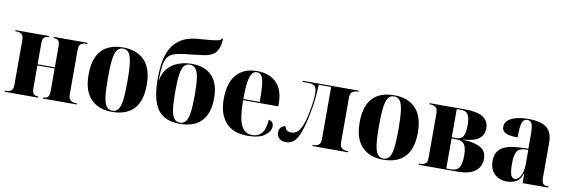

<svg xmlns="http://www.w3.org/2000/svg" viewBox="-55 -1203 4878 1644"><g transform="rotate(10 2384.0 -381.0)"><path d="M15 0V-10H26Q52 -10 69.5 -22Q87 -34 87 -75V-462Q87 -501 69.5 -513.5Q52 -526 26 -526H15V-536H306V-526H302Q279 -526 265.5 -513.5Q252 -501 252 -461V-281H402V-462Q402 -501 388.5 -513.5Q375 -526 352 -526H348V-536H641V-526H630Q604 -526 586 -513.5Q568 -501 568 -461V-75Q568 -37 586 -23.5Q604 -10 630 -10H641V0H348V-10H352Q375 -10 388.5 -22.5Q402 -35 402 -75V-271H252V-75Q252 -34 266 -22Q280 -10 303 -10H306V0Z M948 10Q831 10 764 -59.5Q697 -129 697 -270Q697 -550 951 -550Q1069 -550 1136 -480.5Q1203 -411 1203 -270Q1203 -129 1138.5 -59.5Q1074 10 948 10ZM950 0Q982 0 1001 -24.5Q1020 -49 1027.5 -108Q1035 -167 1035 -270Q1035 -373 1027 -432Q1019 -491 1000.5 -515.5Q982 -540 949 -540Q918 -540 899.5 -515.5Q881 -491 873 -432Q865 -373 865 -270Q865 -167 873 -108Q881 -49 899.5 -24.5Q918 0 950 0Z M1537 10Q1405 10 1345.5 -72.5Q1286 -155 1286 -342Q1286 -416 1297 -483.5Q1308 -551 1337.5 -604Q1367 -657 1420.5 -691Q1474 -725 1560 -733Q1614 -737 1660.5 -741Q1707 -745 1736 -751.5Q1765 -758 1768 -772H1778Q1775 -713 1759.5 -679.5Q1744 -646 1715 -629Q1686 -612 1643.5 -605.5Q1601 -599 1546 -593Q1480 -587 1436 -579.5Q1392 -572 1365 -557.5Q1338 -543 1323.5 -515.5Q1309 -488 1303.5 -442.5Q1298 -397 1297 -327H1299Q1312 -398 1351.5 -438.5Q1391 -479 1444.5 -496.5Q1498 -514 1554 -514Q1667 -514 1729 -449.5Q1791 -385 1791 -256Q1791 -129 1728.5 -59.5Q1666 10 1537 10ZM1538 0Q1570 0 1588.5 -24Q1607 -48 1615 -103.5Q1623 -159 1623 -254Q1623 -348 1615 -403Q1607 -458 1588.5 -481Q1570 -504 1537 -504Q1506 -504 1487.5 -481Q1469 -458 1461 -403.5Q1453 -349 1453 -254Q1453 -158 1461 -102.5Q1469 -47 1487.5 -23.5Q1506 0 1538 0Z M2129 10Q2001 10 1937 -62.5Q1873 -135 1873 -265Q1873 -406 1936 -478Q1999 -550 2115 -550Q2222 -550 2283 -488.5Q2344 -427 2344 -308V-284H2038Q2039 -131 2069 -67Q2099 -3 2167 -3Q2217 -3 2247.5 -37.5Q2278 -72 2284 -157Q2326 -148 2326 -108Q2326 -62 2276.5 -26Q2227 10 2129 10ZM2181 -294Q2181 -388 2175.5 -441.5Q2170 -495 2155.5 -517.5Q2141 -540 2114 -540Q2088 -540 2071.5 -517.5Q2055 -495 2047 -441.5Q2039 -388 2038 -294Z M2462 7Q2425 7 2403 -12Q2381 -31 2381 -65Q2381 -96 2399 -111Q2417 -126 2435 -127Q2442 -83 2490 -83Q2537 -83 2563.5 -124Q2590 -165 2607 -239Q2614 -267 2621 -306.5Q2628 -346 2632 -383.5Q2636 -421 2636 -446Q2636 -497 2617.5 -511.5Q2599 -526 2564 -526H2513V-536H2999V-526H2991Q2967 -526 2947 -514Q2927 -502 2927 -461V-75Q2927 -34 2947 -22Q2967 -10 2990 -10H2999V0H2691V-10H2702Q2724 -10 2742.5 -22Q2761 -34 2761 -75V-526H2653Q2649 -412 2633.5 -319Q2618 -226 2597 -154Q2571 -63 2539.5 -28Q2508 7 2462 7Z M3305 10Q3188 10 3121 -59.5Q3054 -129 3054 -270Q3054 -550 3308 -550Q3426 -550 3493 -480.5Q3560 -411 3560 -270Q3560 -129 3495.5 -59.5Q3431 10 3305 10ZM3307 0Q3339 0 3358 -24.5Q3377 -49 3384.5 -108Q3392 -167 3392 -270Q3392 -373 3384 -432Q3376 -491 3357.5 -515.5Q3339 -540 3306 -540Q3275 -540 3256.5 -515.5Q3238 -491 3230 -432Q3222 -373 3222 -270Q3222 -167 3230 -108Q3238 -49 3256.5 -24.5Q3275 0 3307 0Z M3615 0V-10H3626Q3651 -10 3669.5 -21.5Q3688 -33 3688 -75V-461Q3688 -500 3669 -513Q3650 -526 3626 -526H3615V-536H3926Q4033 -536 4082 -503Q4131 -470 4131 -408Q4131 -349 4089 -317Q4047 -285 3954 -279V-277Q4054 -273 4105.5 -242.5Q4157 -212 4157 -147Q4157 -81 4108 -40.5Q4059 0 3952 0ZM3894 -281Q3934 -281 3951.5 -309.5Q3969 -338 3969 -404Q3969 -469 3952 -497.5Q3935 -526 3897 -526H3853V-281ZM3898 -10Q3945 -10 3965 -41.5Q3985 -73 3985 -146Q3985 -212 3964.5 -241.5Q3944 -271 3896 -271H3853V-10Z M4384 10Q4317 10 4274.5 -30Q4232 -70 4232 -144Q4232 -219 4283.5 -255.5Q4335 -292 4440 -296L4516 -299V-427Q4516 -491 4504.5 -515.5Q4493 -540 4464 -540Q4432 -540 4420 -505Q4408 -470 4408 -378Q4339 -378 4305 -393.5Q4271 -409 4271 -446Q4271 -482 4298.5 -505Q4326 -528 4372.5 -539Q4419 -550 4474 -550Q4578 -550 4630 -512Q4682 -474 4682 -380V-81Q4682 -39 4694 -24.5Q4706 -10 4738 -10H4741V0H4518V-86H4516Q4499 -30 4464 -10Q4429 10 4384 10ZM4446 -24Q4467 -24 4483 -43.5Q4499 -63 4508 -95Q4517 -127 4517 -165V-289L4482 -287Q4436 -284 4418 -252.5Q4400 -221 4400 -150Q4400 -79 4411 -51.5Q4422 -24 4446 -24Z"/></g></svg>

Font: Noto Serif Display SemiCondensed ExtraBold
Style: Regular
Weight: 800
Width: 4
Designer: Monotype Design Team
Foundry: Monotype Imaging Inc.
Version: Version 2.009